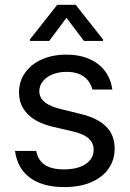

<svg xmlns="http://www.w3.org/2000/svg" viewBox="-20 -763 536 794"><path d="M254.9 -465.8Q222.7 -465.8 197 -455.3Q171.4 -444.8 157 -426.5Q142.6 -408.2 142.6 -385.7Q142.6 -359.4 164.8 -340.8Q187 -322.3 233.4 -311.5L312.5 -292Q383.8 -274.9 418.9 -239.5Q454.1 -204.1 454.1 -148.4Q454.1 -102.1 429.4 -66.2Q404.8 -30.3 357.9 -9.8Q311 10.7 246.1 10.7Q156.7 10.7 104.5 -27.6Q52.2 -65.9 42 -138.7H129.9Q137.2 -100.1 165.5 -81.3Q193.8 -62.5 244.1 -62.5Q300.8 -62.5 334 -84.5Q367.2 -106.4 367.2 -143.6Q367.2 -171.9 346.2 -190.7Q325.2 -209.5 280.3 -219.7L200.2 -238.3Q130.9 -254.4 94.7 -291Q58.6 -327.6 58.6 -380.9Q58.6 -425.8 83.3 -461.4Q107.9 -497.1 152.6 -517.1Q197.3 -537.1 254.9 -537.1Q308.6 -537.1 349.6 -519Q390.6 -501 414.8 -468.3Q439 -435.5 444.3 -392.6H362.3Q353 -427.2 326.4 -446.5Q299.8 -465.8 254.9 -465.8ZM254.9 -689.5 183.6 -593.8H103.5V-599.6L216.8 -743.2H293L406.2 -599.6V-593.8H327.1Z"/></svg>

Font: Pretendard JP
Style: Regular
Weight: 400
Designer: Base glyphs from Inter by Rasmus Andersson; Hangeul glyphs from Noto Sans CJK(Source Han Sans) by Jang Soo-young and Kan
Foundry: Kil Hyung-jin
Version: Version 1.309